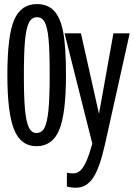

<svg xmlns="http://www.w3.org/2000/svg" viewBox="-20 -687 640 915"><path d="M342.8 207.5Q317.4 207.5 298.8 202.1V136.2Q312.5 139.2 329.1 139.2Q356.9 139.2 376.2 110.1Q395.5 81.1 413.6 18.6L419.9 -2.4L287.6 -528.3H365.7L451.7 -144.5L520.5 -528.3H598.1L480.5 0Q455.1 114.3 423.3 160.9Q391.6 207.5 342.8 207.5ZM294.4 -329.6Q294.4 -144.5 262 -67.4Q229.5 9.8 153.8 9.8Q79.6 9.8 47.4 -68.8Q15.1 -147.5 15.1 -329.6Q15.1 -517.6 47.6 -592.5Q80.1 -667.5 155.3 -667.5Q207.5 -667.5 237.5 -635.5Q267.6 -603.5 281 -534.9Q294.4 -466.3 294.4 -329.6ZM216.8 -329.6Q216.8 -445.8 211.4 -501Q206.1 -556.2 193.4 -580.6Q180.7 -605 156.2 -605Q130.9 -605 117.9 -579.1Q105 -553.2 99.4 -496.1Q93.8 -439 93.8 -329.6Q93.8 -222.7 99.1 -165Q104.5 -107.4 117.2 -80.3Q129.9 -53.2 153.3 -53.2Q179.2 -53.2 192.1 -78.4Q205.1 -103.5 210.9 -161.9Q216.8 -220.2 216.8 -329.6Z"/></svg>

Font: Cousine
Style: Regular
Weight: 400
Monospace: yes
Designer: Steve Matteson
Foundry: Monotype Imaging Inc.
Version: Version 1.21